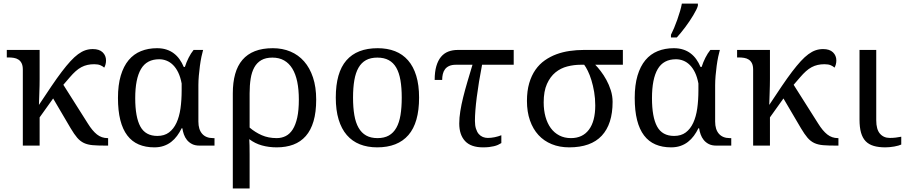

<svg xmlns="http://www.w3.org/2000/svg" viewBox="-20 -816 5073 1076"><path d="M107.9 -425.8Q107.9 -447.8 101.3 -461.2Q94.7 -474.6 83.5 -481.9Q72.3 -489.3 57.4 -491.7Q42.5 -494.1 25.9 -494.1H18.1V-536.1H202.1V-374Q202.1 -360.4 201.7 -336.2Q201.2 -312 200.2 -287.6Q199.2 -259.3 198.2 -228Q237.3 -287.1 268.6 -333.3Q299.8 -379.4 326.2 -414.1Q352.5 -448.7 374.8 -472.9Q397 -497.1 417.5 -512.2Q438 -527.3 458 -534.2Q478 -541 500 -541Q536.6 -541 555.4 -522.7Q574.2 -504.4 574.2 -477.1Q574.2 -465.8 571.3 -454.8Q568.4 -443.8 564 -437Q556.6 -444.3 543.2 -450.2Q529.8 -456.1 507.8 -456.1Q487.3 -456.1 469.7 -452.1Q452.1 -448.2 435.8 -439.5Q419.4 -430.7 403.8 -416.7Q388.2 -402.8 371.1 -382.8L335 -340.8L472.2 -124Q497.6 -83 523.4 -62.5Q549.3 -42 583 -42H585.9V0H571.8Q528.3 0 499.8 -2.4Q471.2 -4.9 450.4 -14.6Q429.7 -24.4 412.8 -43.9Q396 -63.5 376 -97.2L277.8 -264.2L202.1 -158.2V0H107.9Z M1098.1 0Q1073.2 0 1056.2 -8.8Q1039.1 -17.6 1027.8 -31.5Q1016.6 -45.4 1010.5 -62.7Q1004.4 -80.1 1002 -97.2H998Q986.8 -74.2 972.4 -54.7Q958 -35.2 939.5 -20.8Q920.9 -6.3 897.5 1.7Q874 9.8 844.7 9.8Q795.4 9.8 757.3 -6.6Q719.2 -22.9 693.4 -56.9Q667.5 -90.8 654.3 -143.1Q641.1 -195.3 641.1 -267.1Q641.1 -339.4 656.7 -392.1Q672.4 -444.8 700.9 -479Q729.5 -513.2 770 -529.5Q810.5 -545.9 859.9 -545.9Q889.2 -545.9 912.6 -538.3Q936 -530.8 954.3 -516.8Q972.7 -502.9 986.3 -483.6Q1000 -464.4 1009.8 -440.9H1016.1Q1024.4 -467.3 1037.1 -492.4Q1049.8 -517.6 1064.9 -536.1H1118.2Q1113.8 -521.5 1108.9 -497.8Q1104 -474.1 1100.3 -446.8Q1096.7 -419.4 1094.2 -391.1Q1091.8 -362.8 1091.8 -338.9V-134.8Q1091.8 -90.3 1113 -66.2Q1134.3 -42 1173.8 -42H1182.1V0ZM861.8 -54.2Q900.9 -54.2 927 -73.7Q953.1 -93.3 969 -127.7Q984.9 -162.1 991.5 -208.5Q998 -254.9 998 -309.1V-348.1Q991.2 -384.3 978.8 -409.9Q966.3 -435.5 949.7 -451.9Q933.1 -468.3 913.3 -476.1Q893.6 -483.9 872.1 -483.9Q802.2 -483.9 770 -429Q737.8 -374 737.8 -266.1Q737.8 -159.7 766.6 -106.9Q795.4 -54.2 861.8 -54.2Z M1752 -257.8Q1752 -187.5 1737.1 -136.7Q1722.2 -85.9 1693.6 -53.5Q1665 -21 1624 -5.6Q1583 9.8 1530.8 9.8Q1486.3 9.8 1447.8 -1Q1409.2 -11.7 1377 -36.1Q1377.9 -22.5 1378.4 -0.2Q1378.9 22 1378.9 48.8V240.2H1284.7V-293Q1284.7 -354 1297.9 -401.1Q1311 -448.2 1338.6 -480.5Q1366.2 -512.7 1408.4 -529.3Q1450.7 -545.9 1508.8 -545.9Q1563 -545.9 1607.7 -527.1Q1652.3 -508.3 1684.3 -471.9Q1716.3 -435.5 1734.1 -381.8Q1752 -328.1 1752 -257.8ZM1654.8 -257.8Q1654.8 -314 1645.8 -357.7Q1636.7 -401.4 1618.4 -431.4Q1600.1 -461.4 1572.3 -477.3Q1544.4 -493.2 1506.8 -493.2Q1469.2 -493.2 1444.6 -479Q1419.9 -464.8 1405.3 -438.5Q1390.6 -412.1 1384.8 -375.2Q1378.9 -338.4 1378.9 -293V-101.1Q1409.7 -74.7 1446.8 -58.3Q1483.9 -42 1530.8 -42Q1558.1 -42 1581.1 -53.5Q1604 -64.9 1620.4 -90.6Q1636.7 -116.2 1645.8 -157.2Q1654.8 -198.2 1654.8 -257.8Z M2328.6 -269Q2328.6 -127.9 2268.8 -59.1Q2209 9.8 2093.8 9.8Q2039.6 9.8 1996.6 -7.3Q1953.6 -24.4 1923.6 -59.1Q1893.6 -93.8 1877.7 -146.2Q1861.8 -198.7 1861.8 -269Q1861.8 -409.2 1921.1 -477.5Q1980.5 -545.9 2096.7 -545.9Q2150.9 -545.9 2193.8 -529.1Q2236.8 -512.2 2266.8 -477.8Q2296.9 -443.4 2312.7 -391.4Q2328.6 -339.4 2328.6 -269ZM1958.5 -269Q1958.5 -213.4 1965.8 -170.9Q1973.1 -128.4 1989.5 -99.9Q2005.9 -71.3 2032 -56.6Q2058.1 -42 2095.7 -42Q2133.3 -42 2159.2 -56.6Q2185.1 -71.3 2201.2 -99.9Q2217.3 -128.4 2224.4 -170.9Q2231.4 -213.4 2231.4 -269Q2231.4 -324.7 2224.1 -366.7Q2216.8 -408.7 2200.7 -436.8Q2184.6 -464.8 2158.4 -479Q2132.3 -493.2 2094.7 -493.2Q2057.1 -493.2 2031.2 -479Q2005.4 -464.8 1989.3 -436.8Q1973.1 -408.7 1965.8 -366.7Q1958.5 -324.7 1958.5 -269Z M2858.9 -453.1H2681.6Q2662.1 -352.5 2651.9 -271.7Q2641.6 -190.9 2641.6 -138.2Q2641.6 -112.8 2647.5 -94.5Q2653.3 -76.2 2663.1 -64.9Q2672.9 -53.7 2686 -48.3Q2699.2 -43 2713.9 -43Q2732.4 -43 2752.4 -47.1Q2772.5 -51.3 2789.6 -58.1V-14.2Q2780.3 -8.3 2770.3 -3.9Q2760.3 0.5 2748 3.4Q2735.8 6.3 2720.9 8.1Q2706.1 9.8 2687 9.8Q2619.1 9.8 2586.4 -25.4Q2553.7 -60.5 2553.7 -124Q2553.7 -155.8 2559.6 -192.6Q2565.4 -229.5 2575.7 -270.8Q2585.9 -312 2599.4 -357.7Q2612.8 -403.3 2627.9 -453.1H2534.7Q2512.7 -453.1 2497.8 -446.5Q2482.9 -439.9 2474.1 -428.2Q2465.3 -416.5 2461.7 -401.1Q2458 -385.7 2458 -368.2H2416Q2416 -413.6 2425.3 -445.3Q2434.6 -477.1 2451.4 -497.3Q2468.3 -517.6 2492.2 -526.9Q2516.1 -536.1 2544.9 -536.1H2858.9Z M3413.1 -245.1Q3413.1 -120.6 3352.3 -55.4Q3291.5 9.8 3169.9 9.8Q3115.7 9.8 3072 -8.1Q3028.3 -25.9 2997.6 -59.3Q2966.8 -92.8 2950 -141.1Q2933.1 -189.5 2933.1 -250Q2933.1 -306.6 2945.8 -349.9Q2958.5 -393.1 2980.7 -424.8Q3002.9 -456.5 3033.2 -477.8Q3063.5 -499 3098.6 -512Q3133.8 -524.9 3172.9 -530.5Q3211.9 -536.1 3251 -536.1H3470.7V-453.1H3315.9Q3329.6 -439.5 3346.4 -417.5Q3363.3 -395.5 3378.2 -368.4Q3393.1 -341.3 3403.1 -309.8Q3413.1 -278.3 3413.1 -245.1ZM3026.9 -242.2Q3026.9 -198.2 3037.1 -161.4Q3047.4 -124.5 3066.7 -98.1Q3085.9 -71.8 3114.5 -56.9Q3143.1 -42 3179.7 -42Q3245.1 -42 3280.5 -89.4Q3315.9 -136.7 3315.9 -225.1Q3315.9 -264.6 3309.8 -300.5Q3303.7 -336.4 3294.4 -366.5Q3285.2 -396.5 3274.2 -418.7Q3263.2 -440.9 3253.9 -453.1H3233.9Q3196.3 -453.1 3159.2 -443.6Q3122.1 -434.1 3092.8 -410.2Q3063.5 -386.2 3045.2 -345.5Q3026.9 -304.7 3026.9 -242.2Z M3994.1 0Q3969.2 0 3952.1 -8.8Q3935.1 -17.6 3923.8 -31.5Q3912.6 -45.4 3906.5 -62.7Q3900.4 -80.1 3897.9 -97.2H3894Q3882.8 -74.2 3868.4 -54.7Q3854 -35.2 3835.4 -20.8Q3816.9 -6.3 3793.5 1.7Q3770 9.8 3740.7 9.8Q3691.4 9.8 3653.3 -6.6Q3615.2 -22.9 3589.4 -56.9Q3563.5 -90.8 3550.3 -143.1Q3537.1 -195.3 3537.1 -267.1Q3537.1 -339.4 3552.7 -392.1Q3568.4 -444.8 3596.9 -479Q3625.5 -513.2 3666 -529.5Q3706.5 -545.9 3755.9 -545.9Q3785.2 -545.9 3808.6 -538.3Q3832 -530.8 3850.3 -516.8Q3868.7 -502.9 3882.3 -483.6Q3896 -464.4 3905.8 -440.9H3912.1Q3920.4 -467.3 3933.1 -492.4Q3945.8 -517.6 3960.9 -536.1H4014.2Q4009.8 -521.5 4004.9 -497.8Q4000 -474.1 3996.3 -446.8Q3992.7 -419.4 3990.2 -391.1Q3987.8 -362.8 3987.8 -338.9V-134.8Q3987.8 -90.3 4009 -66.2Q4030.3 -42 4069.8 -42H4078.1V0ZM3757.8 -54.2Q3796.9 -54.2 3823 -73.7Q3849.1 -93.3 3865 -127.7Q3880.9 -162.1 3887.5 -208.5Q3894 -254.9 3894 -309.1V-348.1Q3887.2 -384.3 3874.8 -409.9Q3862.3 -435.5 3845.7 -451.9Q3829.1 -468.3 3809.3 -476.1Q3789.6 -483.9 3768.1 -483.9Q3698.2 -483.9 3666 -429Q3633.8 -374 3633.8 -266.1Q3633.8 -159.7 3662.6 -106.9Q3691.4 -54.2 3757.8 -54.2ZM3740.2 -621.1Q3748.5 -637.2 3757.8 -659.4Q3767.1 -681.6 3775.6 -705.6Q3784.2 -729.5 3791 -753.2Q3797.9 -776.9 3801.3 -795.9H3891.1V-784.2Q3888.7 -774.4 3881.8 -760.7Q3875 -747.1 3865.5 -731Q3856 -714.8 3844.2 -697.5Q3832.5 -680.2 3820.1 -663.6Q3807.6 -647 3795.4 -632.1Q3783.2 -617.2 3772.9 -606H3740.2Z M4200.7 -425.8Q4200.7 -447.8 4194.1 -461.2Q4187.5 -474.6 4176.3 -481.9Q4165 -489.3 4150.1 -491.7Q4135.3 -494.1 4118.7 -494.1H4110.8V-536.1H4294.9V-374Q4294.9 -360.4 4294.4 -336.2Q4293.9 -312 4293 -287.6Q4292 -259.3 4291 -228Q4330.1 -287.1 4361.3 -333.3Q4392.6 -379.4 4418.9 -414.1Q4445.3 -448.7 4467.5 -472.9Q4489.7 -497.1 4510.3 -512.2Q4530.8 -527.3 4550.8 -534.2Q4570.8 -541 4592.8 -541Q4629.4 -541 4648.2 -522.7Q4667 -504.4 4667 -477.1Q4667 -465.8 4664.1 -454.8Q4661.1 -443.8 4656.7 -437Q4649.4 -444.3 4636 -450.2Q4622.6 -456.1 4600.6 -456.1Q4580.1 -456.1 4562.5 -452.1Q4544.9 -448.2 4528.6 -439.5Q4512.2 -430.7 4496.6 -416.7Q4481 -402.8 4463.9 -382.8L4427.7 -340.8L4564.9 -124Q4590.3 -83 4616.2 -62.5Q4642.1 -42 4675.8 -42H4678.7V0H4664.6Q4621.1 0 4592.5 -2.4Q4564 -4.9 4543.2 -14.6Q4522.5 -24.4 4505.6 -43.9Q4488.8 -63.5 4468.8 -97.2L4370.6 -264.2L4294.9 -158.2V0H4200.7Z M4890.6 -536.1V-142.1Q4890.6 -90.8 4911.4 -66.9Q4932.1 -43 4966.8 -43Q4984.9 -43 5000 -44.9Q5015.1 -46.9 5030.8 -49.8V-5.9Q5024.4 -2.9 5014.2 0Q5003.9 2.9 4991.9 5.1Q4980 7.3 4966.8 8.5Q4953.6 9.8 4941.9 9.8Q4903.8 9.8 4876.5 1.7Q4849.1 -6.3 4831.5 -24.4Q4814 -42.5 4805.4 -72.3Q4796.9 -102.1 4796.9 -145V-536.1Z"/></svg>

Font: Noto Serif
Style: Regular
Weight: 400
Designer: Monotype Design team
Foundry: Monotype Imaging Inc.
Version: Version 1.02